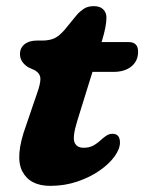

<svg xmlns="http://www.w3.org/2000/svg" viewBox="-20 -593 470 625"><path d="M94 -364 72 -374Q45 -391 45 -417Q45 -437 60 -449Q75 -461 100.5 -461H117.5Q140 -461 155.8 -467.8Q171.5 -474.5 189.5 -495L230.5 -545Q239.5 -555.5 252.5 -564.2Q265.5 -573 285.5 -573Q305.5 -573 316 -562.5Q326.5 -552 326.5 -536Q326.5 -508 312.5 -462L310.5 -456H399Q429.5 -456 429.5 -424.5Q429.5 -394.5 407.8 -376.8Q386 -359 349.5 -359H281L231.5 -199.5Q215.5 -147.5 222.5 -129.8Q229.5 -112 252.5 -112Q270 -112 283 -118.8Q296 -125.5 312.5 -141Q324.5 -151 331 -154.2Q337.5 -157.5 346 -157.5Q370.5 -157.5 370.5 -129Q370.5 -108.5 353 -84Q335.5 -59.5 304.2 -37.8Q273 -16 231.8 -2Q190.5 12 143.5 12Q77 12 52.5 -35.5Q28 -83 64.5 -183.5L99.5 -286Q112 -320 111.5 -336.8Q111 -353.5 94 -364Z"/></svg>

Font: Fraunces 9pt S100
Style: Bold Italic
Weight: 700
Italic angle: -16°
Version: Version 1.000; ttfautohint (v1.8.3)